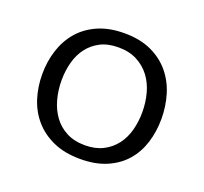

<svg xmlns="http://www.w3.org/2000/svg" viewBox="-92 -582 745 701"><g transform="rotate(20 280.5 -231.5)"><path d="M280 -475Q341 -475 385 -454.5Q429 -434 457.5 -399.5Q486 -365 499.5 -320.5Q513 -276 513 -227Q513 -178 499.5 -134.5Q486 -91 458 -58.5Q430 -26 386.5 -7Q343 12 284 12Q223 12 178.5 -8Q134 -28 105 -61.5Q76 -95 62 -139Q48 -183 48 -232Q48 -281 62 -325Q76 -369 104.5 -402.5Q133 -436 177 -455.5Q221 -475 280 -475ZM283 -41Q323 -41 352.5 -56Q382 -71 401.5 -96.5Q421 -122 430 -155.5Q439 -189 439 -226Q439 -264 429.5 -299Q420 -334 400 -360.5Q380 -387 349.5 -403Q319 -419 277 -419Q236 -419 207 -404Q178 -389 159 -364Q140 -339 131 -305.5Q122 -272 122 -235Q122 -197 131.5 -162Q141 -127 160.5 -100Q180 -73 210.5 -57Q241 -41 283 -41Z"/></g></svg>

Font: Quattrocento Sans
Style: Regular
Weight: 400
Designer: Pablo Impallari
Foundry: Pablo Impallari, Igino Marini, Brenda Gallo
Version: Version 2.000